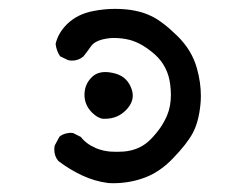

<svg xmlns="http://www.w3.org/2000/svg" viewBox="-20 -421 540 435"><path d="M235.8 -5.9Q272 -5.9 303.7 -17.1Q340.3 -29.3 371.6 -62Q403.8 -95.2 417 -120.1Q430.2 -145 434.1 -184.1Q435.1 -193.8 435.1 -203.6Q435.1 -233.9 426.3 -265.6Q415 -307.1 381.6 -339.8Q348.1 -372.6 322.3 -384.8Q289.1 -400.9 240.7 -400.9Q216.3 -400.9 191.4 -396Q155.3 -389.2 131.8 -366.2Q111.3 -345.7 106 -321.3Q107.9 -305.7 116.2 -293.5L134.3 -284.7Q138.7 -283.7 143.6 -283.7Q157.7 -283.7 168.9 -293Q178.2 -304.7 186 -315.9Q194.8 -329.1 221.2 -333.5Q230.5 -335 236.8 -335Q256.3 -335 273.9 -330.6Q301.8 -323.2 331.1 -297.4Q360.8 -270.5 365.7 -229Q367.2 -216.8 367.2 -206.1Q367.2 -179.7 358.4 -159.2Q346.7 -131.3 322.3 -106.4Q297.9 -80.6 259.8 -77.6Q251 -77.1 245.4 -77.1Q239.7 -77.1 232.7 -77.4Q225.6 -77.6 216.1 -79.6Q206.5 -81.5 198.2 -85Q175.3 -94.7 163.1 -110.8L145.5 -119.6Q142.6 -120.1 139.6 -120.1Q136.7 -120.1 132.3 -119.1Q122.6 -117.7 114.7 -111.3L104 -91.3Q103 -86.9 103 -82.5Q103 -66.9 112.3 -56.2Q137.2 -37.1 165.8 -23.7Q194.3 -10.3 225.1 -6.3Q230.5 -5.9 235.8 -5.9ZM217.8 -151.9Q247.6 -151.9 267.1 -173.3Q280.8 -188 280.8 -204.6Q280.8 -213.4 276.4 -223.6Q265.6 -250 234.9 -255.9Q226.1 -257.8 219.2 -257.8Q199.2 -257.8 187.5 -245.6Q171.4 -229.5 171.4 -206.1Q171.4 -183.1 188.5 -166Q201.2 -153.3 213.4 -151.9Q215.8 -151.9 217.8 -151.9Z"/></svg>

Font: Bakudai
Style: Light
Weight: 300
Version: Version 1.48